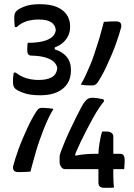

<svg xmlns="http://www.w3.org/2000/svg" viewBox="-20 -811 640 915"><path d="M365 -408Q377 -428 388 -451.5Q399 -475 410 -501.5Q421 -528 430 -555.5Q439 -583 447.5 -609.5Q456 -636 462.5 -661Q469 -686 475 -707Q479 -707 486.5 -707.5Q494 -708 503 -708.5Q512 -709 520.5 -709Q529 -709 534 -709Q547 -709 553 -703Q559 -697 558 -683Q554 -667 547 -645Q540 -623 531 -598Q522 -573 511 -547.5Q500 -522 488.5 -497Q477 -472 465.5 -451.5Q454 -431 444 -416Q438 -409 432.5 -406.5Q427 -404 419 -404Q414 -404 406.5 -404Q399 -404 391 -404.5Q383 -405 376 -406Q369 -407 365 -408ZM235 -292Q223 -273 211.5 -249Q200 -225 189.5 -198.5Q179 -172 169.5 -145Q160 -118 152 -91Q144 -64 137.5 -39.5Q131 -15 125 7Q121 7 114 7.5Q107 8 98 8.5Q89 9 80.5 9Q72 9 66 9Q53 9 47 2.5Q41 -4 42 -17Q46 -33 53 -55Q60 -77 69 -102Q78 -127 89 -152.5Q100 -178 111.5 -203Q123 -228 134.5 -248.5Q146 -269 156 -284Q162 -292 167 -294.5Q172 -297 181 -297Q186 -297 193.5 -296.5Q201 -296 209 -295.5Q217 -295 223.5 -294Q230 -293 235 -292ZM523 83Q519 83 513 83.5Q507 84 500.5 84Q494 84 487.5 84Q481 84 476 84Q464 84 456.5 78.5Q449 73 449 58V-78Q449 -87 450.5 -101Q452 -115 454.5 -130Q457 -145 460 -159.5Q463 -174 467 -184H491Q503 -184 511.5 -177.5Q520 -171 520 -162V30Q520 42 521 57.5Q522 73 523 83ZM572 -5H289Q279 -5 271.5 -15.5Q264 -26 264 -41V-65Q264 -72 271 -91Q278 -110 289.5 -137.5Q301 -165 315 -194.5Q329 -224 342.5 -251.5Q356 -279 367 -299Q378 -319 383 -325Q392 -337 400.5 -341Q409 -345 419 -345Q425 -345 432.5 -344.5Q440 -344 448 -342.5Q456 -341 463.5 -339.5Q471 -338 475 -336V-327Q466 -317 452.5 -297Q439 -277 424 -250Q409 -223 394 -194Q379 -165 365.5 -137Q352 -109 342.5 -86.5Q333 -64 328 -49L339 -102V-47L316 -64Q337 -69 355 -72Q373 -75 393 -76.5Q413 -78 436 -78H552Q564 -78 569 -70.5Q574 -63 574 -51Q574 -47 574 -40.5Q574 -34 573.5 -27.5Q573 -21 572.5 -15Q572 -9 572 -5ZM314 -682Q314 -645 289 -616.5Q264 -588 211 -576L241 -601V-560L211 -582Q251 -576 274 -561Q297 -546 307.5 -525.5Q318 -505 318 -479V-474Q318 -438 300.5 -411.5Q283 -385 250.5 -371Q218 -357 173 -357Q125 -357 95.5 -367Q66 -377 53 -388Q47 -394 44.5 -401Q42 -408 42 -418Q42 -422 42 -428.5Q42 -435 42.5 -442Q43 -449 44 -455Q45 -461 46 -465H55Q78 -447 105 -438.5Q132 -430 165 -430Q203 -430 226 -442.5Q249 -455 253 -485Q251 -502 238 -515Q225 -528 198.5 -536.5Q172 -545 129 -546Q120 -546 115 -552Q110 -558 110 -570Q110 -575 110 -581.5Q110 -588 110.5 -595Q111 -602 112 -607Q155 -607 183.5 -614Q212 -621 227.5 -634Q243 -647 246 -667Q244 -692 224 -705Q204 -718 165 -718Q132 -718 106 -709.5Q80 -701 60 -682H51Q50 -686 49.5 -692.5Q49 -699 48.5 -705.5Q48 -712 48 -718.5Q48 -725 48 -729Q48 -738 50.5 -746Q53 -754 61 -761Q74 -772 101 -781.5Q128 -791 169 -791Q221 -791 252.5 -777Q284 -763 299 -739.5Q314 -716 314 -687Z"/></svg>

Font: Rec Mono Semicasual
Style: Regular
Weight: 400
Version: Version 1.085; ttfautohint (v1.8.4.7-5d5b)